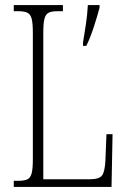

<svg xmlns="http://www.w3.org/2000/svg" viewBox="-20 -734 499 754"><path d="M34 0V-24H53Q76 -24 88 -30Q100 -36 104.5 -54Q109 -72 109 -108V-605Q109 -642 104.5 -660Q100 -678 87.5 -684Q75 -690 52 -690H34V-714H227V-690H207Q183 -690 171 -684Q159 -678 154.5 -660Q150 -642 150 -606V-30H332Q371 -30 381.5 -46Q392 -62 394 -104L398 -207H422L418 0ZM306 -567Q312 -603 317.5 -639.5Q323 -676 325 -714H371V-704Q363 -673 348.5 -628.5Q334 -584 319 -554H306Z"/></svg>

Font: Noto Serif Tamil ExtraCondensed ExtraLight
Style: Italic
Weight: 200
Width: 2
Italic angle: -12°
Designer: Indian Type Foundry, Tom Grace, and the Monotype Design Team
Foundry: Monotype Imaging Inc.
Version: Version 2.003; ttfautohint (v1.8.4.7-5d5b)